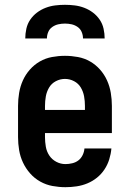

<svg xmlns="http://www.w3.org/2000/svg" viewBox="-20 -770 540 798"><path d="M252 8Q225 8 198 3Q171 -2 147 -15.5Q123 -29 105 -49.5Q87 -70 75.5 -94.5Q64 -119 59.5 -146Q55 -173 55 -200V-330Q55 -357 59.5 -384Q64 -411 75 -435.5Q86 -460 104 -480.5Q122 -501 145.5 -514.5Q169 -528 196 -533Q223 -538 250 -538Q277 -538 304 -533Q331 -528 354.5 -514.5Q378 -501 396 -480.5Q414 -460 425 -435.5Q436 -411 440.5 -384Q445 -357 445 -330V-217H167V-200Q167 -180 170.5 -160Q174 -140 185 -123.5Q196 -107 214 -97.5Q232 -88 252 -88Q266 -88 280.5 -91.5Q295 -95 306 -103.5Q317 -112 323.5 -125.5Q330 -139 331 -153H443Q441 -130 434 -107.5Q427 -85 414 -65.5Q401 -46 383 -31.5Q365 -17 343.5 -8Q322 1 298.5 4.5Q275 8 252 8ZM167 -313H333V-330Q333 -350 329.5 -369.5Q326 -389 316 -406Q306 -423 288 -432.5Q270 -442 250 -442Q230 -442 212 -432.5Q194 -423 184 -406Q174 -389 170.5 -369.5Q167 -350 167 -330ZM85 -610Q85 -630 89.5 -650.5Q94 -671 105.5 -688Q117 -705 133.5 -717.5Q150 -730 169.5 -737.5Q189 -745 209.5 -747.5Q230 -750 250 -750Q270 -750 290.5 -747.5Q311 -745 330.5 -737.5Q350 -730 366.5 -717.5Q383 -705 394.5 -688Q406 -671 410.5 -650.5Q415 -630 415 -610H325Q325 -624 319.5 -637Q314 -650 302.5 -658Q291 -666 277.5 -669Q264 -672 250 -672Q236 -672 222.5 -669Q209 -666 197.5 -658Q186 -650 180.5 -637Q175 -624 175 -610Z"/></svg>

Font: Iosevka Slab
Style: Bold
Weight: 700
Monospace: yes
Designer: Belleve Invis
Foundry: Belleve Invis
Version: Version 11.1.1; ttfautohint (v1.8.3)